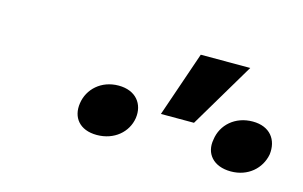

<svg xmlns="http://www.w3.org/2000/svg" viewBox="-44 -924 640 406"><g transform="rotate(15 276.0 -721.0)"><path d="M305.4 -689.6H377.8L462.7 -832.4H354.4ZM134.2 -667.3C129.3 -635.7 147.7 -611.5 185.7 -611.5C223.7 -611.5 251.4 -635.7 256.4 -667.3C261 -698.9 241.8 -724.4 203.8 -724.4C165.8 -724.4 138.8 -698.9 134.2 -667.3ZM426.8 -666.2C420.8 -634.9 440.7 -610.4 479.4 -610.4C517 -610.4 543.7 -634.6 549.7 -666.2C554 -699.2 535.2 -724.4 497.5 -724.4C458.8 -724.4 431.1 -698.9 426.8 -666.2Z"/></g></svg>

Font: Margiela Sans Medium
Style: Italic
Weight: 500
Italic angle: -9.39999°
Designer: Stefan Endress, Andreas Faust
Version: Version 1.100;FEAKit 1.0